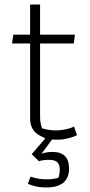

<svg xmlns="http://www.w3.org/2000/svg" viewBox="-20 -612 396 848"><path d="M103 200 115 168Q147 180 186 180Q217 180 238 173Q244 155 244 136Q244 115 233 104.5Q222 94 197 94Q169 94 152 100L120 69L180 -1Q176 -3 156 -13Q136 -23 124.5 -42Q113 -61 113 -89V-420H33L39 -459H113V-592H157V-459H311L306 -420H157V-101Q157 -81 159 -70Q161 -59 166 -45Q197 -36 227 -36Q247 -36 269 -40.5Q291 -45 307 -53L320 -15Q305 -7 280.5 -1Q256 5 234 5Q218 5 210 4L163 68Q182 59 212 59Q285 59 285 132Q285 216 183 216Q140 216 103 200Z"/></svg>

Font: Athiti Light
Style: Regular
Weight: 300
Designer: CadsonDemak Team
Foundry: CadsonDemak
Version: Version 1.033